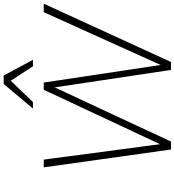

<svg xmlns="http://www.w3.org/2000/svg" viewBox="28 -996 967 1064"><g transform="rotate(-90 512.0 -463.5)"><path d="M216 0 117 -705H160L249 -34H233L547 -705H587L688 -34H674L977 -705H1024L701 0H657L558 -659H567L260 0ZM443 -765 579 -927H626L713 -765H677L597 -888L479 -765Z"/></g></svg>

Font: Nunito Sans 10pt SemiCondensed ExtraLight
Style: Italic
Weight: 250
Width: 4
Italic angle: -9°
Designer: Vernon Adams
Foundry: Vernon Adams
Version: Version 3.101;gftools[0.9.27]